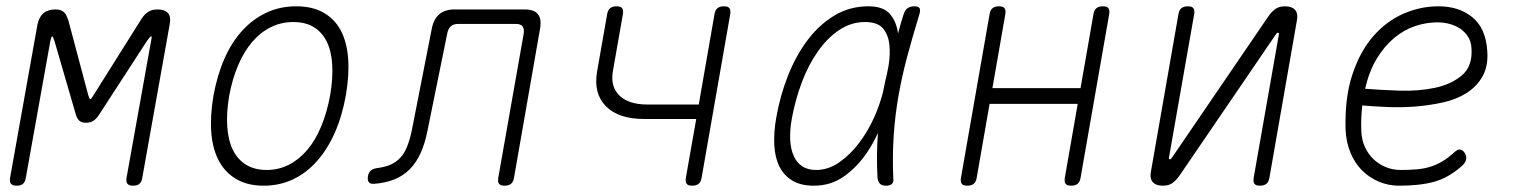

<svg xmlns="http://www.w3.org/2000/svg" viewBox="-20 -580 4840 610"><path d="M432 -15Q430 -2 423 4Q416 10 403 10Q390 10 385 4Q380 -2 382 -15L460 -450Q463 -463 461 -464Q461 -464 461 -464L460 -465Q457 -464 447 -450L295 -216Q287 -203 277 -196.5Q267 -190 253 -190Q239 -190 232 -196.5Q225 -203 221 -216L153 -450Q148 -465 145.5 -464.5Q143 -464 140 -450L62 -15Q60 -2 53 4Q46 10 33 10Q20 10 15 4Q10 -2 12 -15L99 -502Q104 -526 118 -538Q132 -550 156 -550Q165 -550 171.5 -548Q178 -546 183 -541.5Q188 -537 191 -530.5Q194 -524 197 -516L260 -279Q264 -265 267 -265Q270 -265 278 -279L427 -516Q437 -533 449.5 -541.5Q462 -550 480 -550Q504 -550 514 -538Q524 -526 519 -502Z M818 10Q768 10 732.5 -10Q697 -30 676.5 -67Q656 -104 651.5 -156.5Q647 -209 658 -275Q670 -341 693 -393.5Q716 -446 750 -483Q784 -520 827 -540Q870 -560 921 -560Q972 -560 1007.5 -540Q1043 -520 1062.5 -483.5Q1082 -447 1086 -395Q1090 -343 1079 -278Q1067 -211 1043.5 -158Q1020 -105 986.5 -67.5Q953 -30 910.5 -10Q868 10 818 10ZM827 -40Q865 -40 897.5 -56.5Q930 -73 956 -103.5Q982 -134 1000.5 -178.5Q1019 -223 1029 -278Q1038 -331 1035.5 -374Q1033 -417 1018.5 -447Q1004 -477 977.5 -493.5Q951 -510 912 -510Q873 -510 840 -493.5Q807 -477 781 -446.5Q755 -416 736.5 -372.5Q718 -329 708 -275Q699 -221 702 -177.5Q705 -134 720 -103.5Q735 -73 762 -56.5Q789 -40 827 -40Z M1352 -490Q1358 -520 1376 -535Q1394 -550 1424 -550H1647Q1677 -550 1689 -535Q1701 -520 1696 -490L1613 -15Q1611 -2 1603.5 4Q1596 10 1583 10Q1570 10 1565.5 4Q1561 -2 1563 -15L1644 -474Q1646 -489 1640 -496.5Q1634 -504 1619 -504H1436Q1421 -504 1412.5 -496.5Q1404 -489 1401 -474L1338 -164Q1330 -124 1316.5 -94Q1303 -64 1282.5 -43Q1262 -22 1234 -10.5Q1206 1 1169 4Q1157 5 1152 -1Q1147 -7 1149 -20Q1151 -32 1158 -38Q1165 -44 1178 -46Q1203 -49 1221 -57Q1239 -65 1252 -79Q1265 -93 1273.5 -114.5Q1282 -136 1288 -164Z M2179 10Q2166 10 2161.5 4Q2157 -2 2159 -15L2192 -202H2026Q1945 -202 1905 -242.5Q1865 -283 1877 -353L1909 -535Q1911 -548 1918.5 -554Q1926 -560 1939 -560Q1952 -560 1956.5 -554Q1961 -548 1959 -535L1927 -353Q1919 -304 1948.5 -276Q1978 -248 2036 -248H2200L2250 -535Q2252 -548 2259.5 -554Q2267 -560 2280 -560Q2293 -560 2297.5 -554Q2302 -548 2300 -535L2209 -15Q2207 -2 2199.5 4Q2192 10 2179 10Z M2566 10Q2524 10 2497 -6.5Q2470 -23 2456 -51.5Q2442 -80 2440 -119.5Q2438 -159 2446 -205Q2458 -275 2483.5 -339.5Q2509 -404 2546 -453Q2583 -502 2631.5 -531Q2680 -560 2739 -560Q2786 -560 2807 -536Q2828 -512 2833 -474V-473Q2841 -504 2851 -535Q2855 -548 2863.5 -554Q2872 -560 2885 -560Q2898 -560 2901.5 -554Q2905 -548 2901 -535Q2880 -466 2863 -403Q2846 -340 2835 -278Q2824 -216 2819.5 -151.5Q2815 -87 2818 -14Q2820 -2 2814 4Q2808 10 2795 10Q2782 10 2776 4Q2770 -2 2768 -14Q2764 -87 2769 -152V-157Q2754 -124 2735 -96Q2704 -50 2662 -20Q2620 10 2566 10ZM2573 -40Q2612 -40 2647.5 -65Q2683 -90 2711.5 -128.5Q2740 -167 2760 -213Q2776 -251 2785 -286Q2791 -316 2798 -346Q2800 -358 2803 -371Q2809 -408 2805.5 -439Q2802 -470 2785 -490Q2768 -510 2728 -510Q2684 -510 2646 -484.5Q2608 -459 2578 -416Q2548 -373 2527.5 -318.5Q2507 -264 2496 -205Q2482 -128 2502 -84Q2522 -40 2573 -40Z M3053 10Q3040 10 3035.5 4Q3031 -2 3033 -15L3124 -535Q3126 -548 3133.5 -554Q3141 -560 3154 -560Q3167 -560 3171.5 -554Q3176 -548 3174 -535L3133 -300H3413L3454 -535Q3456 -548 3463.5 -554Q3471 -560 3484 -560Q3497 -560 3501.5 -554Q3506 -548 3504 -535L3413 -15Q3411 -2 3403.5 4Q3396 10 3383 10Q3370 10 3365.5 4Q3361 -2 3363 -15L3404 -250H3124L3083 -15Q3081 -2 3073.5 4Q3066 10 3053 10Z M3637 -37 3724 -535Q3726 -548 3733.5 -554Q3741 -560 3754 -560Q3767 -560 3771.5 -554Q3776 -548 3774 -535L3694 -80Q3693 -77 3694 -75.5Q3695 -74 3697 -74Q3699 -74 3700.5 -75.5Q3702 -77 3704 -80L4009 -527Q4020 -543 4032 -551.5Q4044 -560 4062 -560Q4085 -560 4095 -548Q4105 -536 4100 -513L4013 -15Q4011 -2 4003.5 4Q3996 10 3983 10Q3970 10 3965.5 4Q3961 -2 3963 -15L4043 -470Q4044 -473 4043 -474.5Q4042 -476 4040 -476Q4038 -476 4036.5 -474.5Q4035 -473 4033 -470L3728 -23Q3717 -7 3705 1.5Q3693 10 3675 10Q3652 10 3642 -2Q3632 -14 3637 -37Z M4633 -95Q4640 -84 4638 -73.5Q4636 -63 4625 -53Q4582 -15 4536.5 -2.5Q4491 10 4425 10Q4391 10 4360.5 -3Q4330 -16 4307 -39Q4284 -62 4270.5 -95Q4257 -128 4255 -167Q4252 -269 4276.5 -343Q4301 -417 4343 -465Q4385 -513 4439 -536.5Q4493 -560 4550 -560Q4615 -560 4657.5 -525.5Q4700 -491 4705 -420Q4709 -371 4690.5 -338Q4672 -305 4639.5 -284.5Q4607 -264 4564 -254.5Q4521 -245 4476 -241.5Q4431 -238 4387 -240Q4343 -242 4308 -245Q4306 -226 4305 -206Q4304 -186 4305 -163Q4306 -136 4316.5 -113Q4327 -90 4344 -74Q4361 -58 4383 -49Q4405 -40 4430 -40Q4459 -40 4481.5 -42Q4504 -44 4523.5 -50Q4543 -56 4561 -66.5Q4579 -77 4598 -94Q4609 -105 4617.5 -105Q4626 -105 4633 -95ZM4317 -298Q4366 -294 4426.5 -292Q4487 -290 4539 -301Q4591 -312 4625 -341Q4659 -370 4655 -427Q4654 -448 4644 -463.5Q4634 -479 4619 -489Q4604 -499 4585.5 -504Q4567 -509 4547 -509Q4511 -509 4475.5 -497Q4440 -485 4409 -459Q4378 -433 4354 -393.5Q4330 -354 4317 -298Z"/></svg>

Font: Maple Mono Thin
Style: Italic
Weight: 250
Italic angle: -10°
Monospace: yes
Designer: subframe7536
Version: Version 7.000